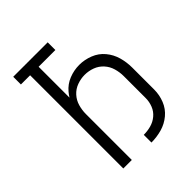

<svg xmlns="http://www.w3.org/2000/svg" viewBox="-207 -858 989 989"><g transform="rotate(-45 287.5 -363.5)"><path d="M320 8V-48Q347 -48 373 -55Q399 -62 420 -79.5Q441 -97 451 -122.5Q461 -148 461 -175H523Q523 -136 508.5 -99.5Q494 -63 464 -38Q434 -13 396.5 -2.5Q359 8 320 8ZM123 0V-679H56V-735H307V-679H185V-454Q193 -467 203 -479Q228 -509 264.5 -523.5Q301 -538 340 -538Q378 -538 415 -523.5Q452 -509 477 -479Q502 -449 512.5 -411.5Q523 -374 523 -335V-175H461V-335Q461 -363 453 -391Q445 -419 425.5 -440.5Q406 -462 379 -472Q352 -482 323 -482Q295 -482 267.5 -472Q240 -462 220.5 -440.5Q201 -419 193 -391Q185 -363 185 -335V0Z"/></g></svg>

Font: Jozsika Light
Style: Regular
Weight: 300
Monospace: yes
Designer: Belleve Invis
Foundry: Belleve Invis
Version: 2.1.0